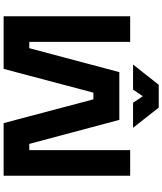

<svg xmlns="http://www.w3.org/2000/svg" viewBox="62 -960 898 1062"><g transform="rotate(90 511.0 -429.0)"><path d="M70 -700H211.5V-142H246.5L379 -640H643L776 -142H810.5V-700H952V0H661L529.5 -496.5H492.5L361 0H70ZM449 -858H575L687 -716H548.5L512 -770L475.5 -716H337Z"/></g></svg>

Font: Tourney Expanded Black
Style: Regular
Weight: 900
Width: 7
Designer: Tyler Finck
Foundry: Etcetera Type Co
Version: Version 1.010; ttfautohint (v1.8.3)